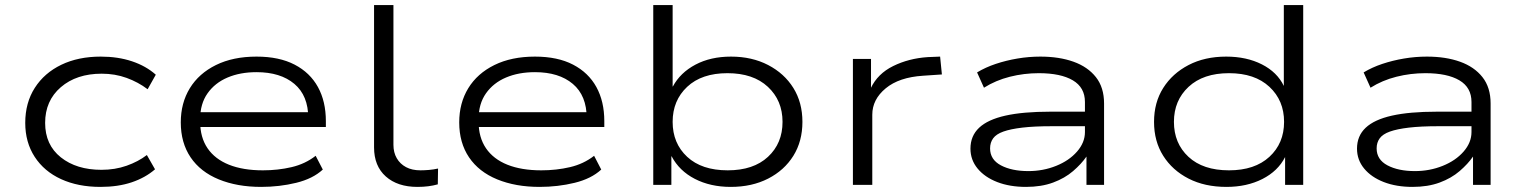

<svg xmlns="http://www.w3.org/2000/svg" viewBox="-20 -725 5983 753"><path d="M374 8Q286 8 219.5 -22.5Q153 -53 116 -110Q79 -167 79 -243Q79 -322 116.5 -380.5Q154 -439 220.5 -471Q287 -503 375 -503Q443 -503 498 -484.5Q553 -466 591 -432L559 -375Q522 -403 476.5 -419.5Q431 -436 379 -436Q280 -436 218.5 -383Q157 -330 157 -243Q157 -157 218.5 -108Q280 -59 378 -59Q431 -59 476.5 -75Q522 -91 556 -117L588 -61Q550 -28 496.5 -10Q443 8 374 8Z M1004 8Q910 8 838 -21.5Q766 -51 727.5 -108Q689 -165 689 -245Q689 -321 724.5 -379Q760 -437 827 -470Q894 -503 986 -503Q1075 -503 1135.5 -471.5Q1196 -440 1227 -383.5Q1258 -327 1258 -250V-227H742V-285H1215L1189 -262Q1189 -350 1134.5 -396Q1080 -442 986 -442Q922 -442 872.5 -421Q823 -400 794 -359Q765 -318 765 -258V-248Q765 -186 794 -143.5Q823 -101 878 -79Q933 -57 1011 -57Q1070 -57 1123.5 -69.5Q1177 -82 1218 -114L1246 -60Q1207 -24 1141.5 -8Q1076 8 1004 8Z M1617 8Q1539 8 1493 -33Q1447 -74 1447 -147V-705H1523V-157Q1523 -127 1536 -104.5Q1549 -82 1572.5 -69.5Q1596 -57 1629 -57Q1644 -57 1662 -58.5Q1680 -60 1698 -64L1697 -2Q1679 3 1659.5 5.5Q1640 8 1617 8Z M2096 8Q2002 8 1930 -21.5Q1858 -51 1819.5 -108Q1781 -165 1781 -245Q1781 -321 1816.5 -379Q1852 -437 1919 -470Q1986 -503 2078 -503Q2167 -503 2227.5 -471.5Q2288 -440 2319 -383.5Q2350 -327 2350 -250V-227H1834V-285H2307L2281 -262Q2281 -350 2226.5 -396Q2172 -442 2078 -442Q2014 -442 1964.5 -421Q1915 -400 1886 -359Q1857 -318 1857 -258V-248Q1857 -186 1886 -143.5Q1915 -101 1970 -79Q2025 -57 2103 -57Q2162 -57 2215.5 -69.5Q2269 -82 2310 -114L2338 -60Q2299 -24 2233.5 -8Q2168 8 2096 8Z M2846 8Q2766 8 2705 -23.5Q2644 -55 2614 -112H2613V0H2542V-705H2618V-386H2619Q2648 -440 2707.5 -471.5Q2767 -503 2847 -503Q2929 -503 2992.5 -470Q3056 -437 3091.5 -380Q3127 -323 3127 -247Q3127 -171 3091.5 -114Q3056 -57 2992.5 -24.5Q2929 8 2846 8ZM2834 -57Q2935 -57 2992 -110Q3049 -163 3049 -247Q3049 -331 2991.5 -384.5Q2934 -438 2833 -438Q2732 -438 2675 -384.5Q2618 -331 2618 -247Q2618 -163 2675 -110Q2732 -57 2834 -57Z M3325 0V-494H3396V-379H3395Q3422 -436 3483 -466Q3544 -496 3618 -501L3667 -503L3674 -433L3600 -428Q3506 -422 3453.5 -378.5Q3401 -335 3401 -275V0Z M4004 8Q3940 8 3891 -11Q3842 -30 3814 -64Q3786 -98 3786 -142Q3786 -192 3820 -224Q3854 -256 3923 -271.5Q3992 -287 4099 -287H4251V-230H4104Q4036 -230 3989.5 -224.5Q3943 -219 3915 -209Q3887 -199 3875 -182.5Q3863 -166 3863 -143Q3863 -99 3905.5 -76.5Q3948 -54 4013 -54Q4071 -54 4122 -74.5Q4173 -95 4204 -130.5Q4235 -166 4235 -207V-325Q4235 -382 4187.5 -410Q4140 -438 4054 -438Q3996 -438 3940.5 -424Q3885 -410 3839 -381L3812 -441Q3845 -461 3885.5 -474.5Q3926 -488 3970.5 -495.5Q4015 -503 4060 -503Q4134 -503 4190 -483Q4246 -463 4278 -422.5Q4310 -382 4310 -319V0H4241V-110V-111Q4221 -82 4188.5 -54Q4156 -26 4110 -9Q4064 8 4004 8Z M4790 8Q4705 8 4641.5 -24.5Q4578 -57 4542 -114Q4506 -171 4506 -247Q4506 -323 4542 -380Q4578 -437 4641.5 -470Q4705 -503 4789 -503Q4869 -503 4929 -472.5Q4989 -442 5015 -388V-705H5091V0H5020V-109Q4992 -54 4931 -23Q4870 8 4790 8ZM4800 -57Q4901 -57 4958.5 -110Q5016 -163 5016 -247Q5016 -331 4958.5 -384.5Q4901 -438 4800 -438Q4699 -438 4641.5 -384.5Q4584 -331 4584 -247Q4584 -163 4641 -110Q4698 -57 4800 -57Z M5520 8Q5456 8 5407 -11Q5358 -30 5330 -64Q5302 -98 5302 -142Q5302 -192 5336 -224Q5370 -256 5439 -271.5Q5508 -287 5615 -287H5767V-230H5620Q5552 -230 5505.5 -224.5Q5459 -219 5431 -209Q5403 -199 5391 -182.5Q5379 -166 5379 -143Q5379 -99 5421.5 -76.5Q5464 -54 5529 -54Q5587 -54 5638 -74.5Q5689 -95 5720 -130.5Q5751 -166 5751 -207V-325Q5751 -382 5703.5 -410Q5656 -438 5570 -438Q5512 -438 5456.5 -424Q5401 -410 5355 -381L5328 -441Q5361 -461 5401.5 -474.5Q5442 -488 5486.5 -495.5Q5531 -503 5576 -503Q5650 -503 5706 -483Q5762 -463 5794 -422.5Q5826 -382 5826 -319V0H5757V-110V-111Q5737 -82 5704.5 -54Q5672 -26 5626 -9Q5580 8 5520 8Z"/></svg>

Font: Nunito Sans 7pt Expanded Light
Style: Regular
Weight: 300
Width: 7
Designer: Vernon Adams
Foundry: Vernon Adams
Version: Version 3.101;gftools[0.9.27]